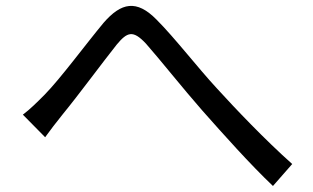

<svg xmlns="http://www.w3.org/2000/svg" viewBox="-20 -655 1040 638"><path d="M56 -274 130 -199C145 -220 168 -250 189 -276C240 -338 321 -448 368 -507C403 -549 422 -556 465 -510C511 -458 587 -362 652 -288C721 -210 812 -108 887 -37L951 -110C861 -190 762 -294 701 -361C637 -430 561 -529 500 -590C434 -657 383 -647 324 -579C265 -508 181 -394 128 -340C101 -313 81 -293 56 -274Z"/></svg>

Font: Microsoft YaHei
Style: Regular
Weight: 400
Designer: Ryoko NISHIZUKA 西塚涼子 (kana, bopomofo & ideographs); Paul D. Hunt (Latin, Greek & Cyrillic); Sandoll Communications 산돌커뮤니
Foundry: Adobe
Version: Version 2.001;hotconv 1.0.111;makeotfexe 2.5.65597